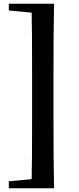

<svg xmlns="http://www.w3.org/2000/svg" viewBox="-20 -824 420 1023"><path d="M268 -804Q266 -717 265.5 -627.5Q265 -538 265 -448V-178Q265 -89 265.5 0.5Q266 90 268 179H148Q150 91 150.5 2Q151 -87 151 -178V-448Q151 -537 150.5 -626.5Q150 -716 148 -804ZM208 -804V-753H187L27 -768V-804ZM208 127V179H27V142L187 127Z"/></svg>

Font: Noto Serif JP ExtraBold
Style: Regular
Weight: 800
Designer: Ryoko NISHIZUKA 西塚涼子 (kana & ideographs); Frank Grießhammer (Latin, Greek & Cyrillic); Wenlong ZHANG 张文龙 (bopomofo); San
Foundry: Adobe
Version: Version 2.003-H1;hotconv 1.1.1;makeotfexe 2.6.0